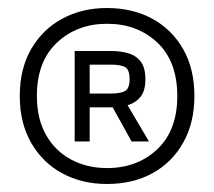

<svg xmlns="http://www.w3.org/2000/svg" viewBox="-20 -742 534 479"><path d="M246.8 -283Q184.7 -283 135.5 -309.5Q86.3 -336 57.8 -385.7Q29.3 -435.4 29.3 -502.4Q29.3 -570.3 57.8 -619.7Q86.3 -669 135.6 -695.5Q184.8 -722 246.7 -722Q310.7 -722 359.7 -695.4Q408.8 -668.8 436.9 -619.5Q465 -570.3 465 -502.4Q465 -435.4 436.8 -385.7Q408.7 -336 359.8 -309.5Q310.9 -283 246.8 -283ZM246.9 -322.7Q322.7 -322.7 372.5 -369.8Q422.3 -417 422.3 -502.3Q422.3 -588.7 372.6 -635.7Q322.9 -682.7 247.1 -682.7Q172.3 -682.7 122.2 -635.7Q72 -588.8 72 -502.7Q72 -445.5 95 -405.1Q118 -364.7 157.9 -343.7Q197.7 -322.7 246.9 -322.7ZM166.3 -614.7H203.7V-389H166.3ZM187.7 -614.7H259.3Q279.8 -614.7 299.2 -609.3Q318.7 -604 330.7 -588.8Q342.7 -573.7 342.7 -544.3Q342.7 -515.3 330.5 -500.3Q318.4 -485.3 299.2 -479.8Q280 -474.3 259.3 -474.3H187.7V-508.7H257.7Q281 -508.7 292.2 -515.1Q303.3 -521.5 303.3 -544.5Q303.3 -568.3 292.2 -574.5Q281 -580.7 257.7 -580.7H187.7ZM249.7 -494.7H289.3L351.7 -389H308.3Z"/></svg>

Font: Asta Sans Light
Style: Regular
Weight: 300
Designer: 42dot
Version: Version 1.000